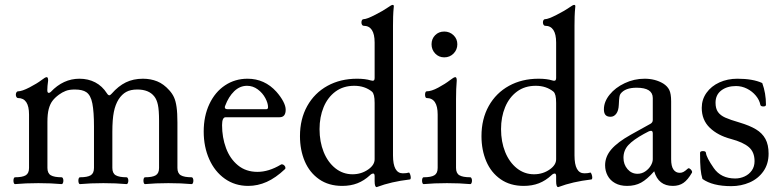

<svg xmlns="http://www.w3.org/2000/svg" viewBox="-20 -745 3175 781"><path d="M766.6 -10.3Q766.6 -4.4 764.6 -0.2Q762.7 3.9 759.8 3.9Q717.3 0 665 0Q612.3 0 569.8 3.9Q566.9 3.9 565.2 -0.2Q563.5 -4.4 563.5 -10.3Q563.5 -16.1 565.2 -20Q566.9 -23.9 569.8 -23.9Q600.1 -23.9 613.5 -32Q627 -40 627 -62V-253.9Q627 -296.9 622.3 -318.6Q617.7 -340.3 607.4 -353Q585.4 -380.9 538.6 -380.9Q511.2 -380.9 493.4 -371.1Q475.6 -361.3 462.4 -340.8Q449.2 -319.8 443.1 -289.6Q437 -259.3 437 -208.5V-62Q437 -40 450.9 -32Q464.8 -23.9 495.1 -23.9Q498 -23.9 500 -19.8Q502 -15.6 502 -10.3Q502 -4.4 500 -0.2Q498 3.9 495.1 3.9Q452.6 0 400.4 0Q347.7 0 305.2 3.9Q302.2 3.9 300.5 -0.2Q298.8 -4.4 298.8 -10.3Q298.8 -16.1 300.5 -20Q302.2 -23.9 305.2 -23.9Q335.4 -23.9 348.9 -32Q362.3 -40 362.3 -62V-230.5Q362.3 -290 355.7 -324Q349.1 -357.9 331.1 -370.1Q315.4 -380.9 284.2 -380.9Q261.7 -380.9 247.3 -375.2Q232.9 -369.6 219.7 -359.9Q203.1 -347.7 193.4 -334.7Q183.6 -321.8 178.2 -301.5Q172.9 -281.2 172.9 -249V-62Q172.9 -40 186.8 -32Q200.7 -23.9 231 -23.9Q233.9 -23.9 235.8 -19.8Q237.8 -15.6 237.8 -10.3Q237.8 -4.4 235.8 -0.2Q233.9 3.9 231 3.9Q188.5 0 136.2 0Q83.5 0 41 3.9Q38.1 3.9 36.4 -0.2Q34.7 -4.4 34.7 -10.3Q34.7 -16.1 36.4 -20Q38.1 -23.9 41 -23.9Q71.3 -23.9 84.7 -32Q98.1 -40 98.1 -62V-278.8Q98.1 -346.2 53.2 -346.2Q49.3 -346.2 46.9 -350.3Q44.4 -354.5 44.4 -359.9Q44.4 -365.2 46.9 -369.4Q49.3 -373.5 53.2 -373.5Q69.3 -373.5 100.3 -389.6Q131.3 -405.8 148.4 -418.9Q164.1 -431.2 169.9 -431.2Q175.8 -431.2 175.8 -417.5Q172.4 -393.1 172.4 -378.4Q172.4 -367.2 178.2 -367.2Q182.6 -367.2 186.5 -371.1Q237.3 -424.8 303.2 -424.8Q338.9 -424.8 367.4 -409.9Q396 -395 415 -365.2Q419.9 -357.4 424.8 -357.4Q428.2 -357.4 434.1 -363.8Q461.4 -395 491.9 -409.9Q522.5 -424.8 561.5 -424.8Q592.8 -424.8 619.4 -414.1Q646 -403.3 668.5 -377.9Q680.7 -364.7 687.7 -349.4Q694.8 -334 698.2 -309.8Q701.7 -285.6 701.7 -246.6V-62Q701.7 -40 715.6 -32Q729.5 -23.9 759.8 -23.9Q762.7 -23.9 764.6 -19.8Q766.6 -15.6 766.6 -10.3Z M808.6 -210Q808.6 -272.9 831.8 -322Q855 -371.1 895.5 -397.9Q936 -424.8 986.8 -424.8Q1056.6 -424.8 1104.5 -371.6Q1122.1 -351.6 1132.1 -332.5Q1142.1 -313.5 1142.1 -298.8Q1142.1 -268.1 1117.2 -268.1H897.9Q883.3 -268.1 883.3 -235.8Q883.3 -186 899.4 -142.6Q915.5 -99.1 948 -72.5Q980.5 -45.9 1027.3 -45.9Q1073.2 -45.9 1122.1 -75.2Q1124.5 -76.7 1126.5 -76.7Q1131.8 -76.7 1136.5 -72Q1141.1 -67.4 1141.1 -62Q1141.1 -59.1 1139.2 -57.1Q1101.6 -21.5 1064.9 -5.1Q1028.3 11.2 989.7 11.2Q936 11.2 894.8 -17.8Q853.5 -46.9 831.1 -97.4Q808.6 -147.9 808.6 -210ZM1063 -300.8Q1070.3 -300.8 1070.3 -309.1Q1070.3 -325.2 1059.3 -345.9Q1048.3 -366.7 1028.6 -381.3Q1008.8 -396 984.9 -396Q955.6 -396 932.6 -373.8Q909.7 -351.6 896 -314.9Q894.5 -311.5 894.5 -308.6Q894.5 -300.8 906.2 -300.8Z M1503.9 -7.8V-27.8Q1503.9 -39.1 1498.5 -39.1Q1491.7 -39.1 1484.9 -32.2Q1461.4 -10.3 1433.8 0.5Q1406.2 11.2 1372.1 11.2Q1316.9 11.2 1278.1 -15.9Q1239.3 -43 1219.7 -88.9Q1200.2 -134.8 1200.2 -191.4Q1200.2 -260.7 1229.7 -313.7Q1259.3 -366.7 1312 -395.8Q1364.7 -424.8 1432.1 -424.8Q1465.8 -424.8 1487.8 -418Q1492.7 -416.5 1496.1 -416.5Q1500 -416.5 1502 -419.2Q1503.9 -421.9 1503.9 -428.2V-571.8Q1503.9 -640.1 1459 -640.1Q1455.1 -640.1 1452.6 -644.3Q1450.2 -648.4 1450.2 -653.8Q1450.2 -659.2 1452.4 -663.1Q1454.6 -667 1459 -667Q1471.7 -667 1506.3 -684.8Q1541 -702.6 1556.6 -713.9Q1572.3 -725.1 1577.1 -725.1Q1582 -725.1 1582 -719.7Q1579.6 -695.8 1579.1 -677.2Q1578.6 -658.7 1578.6 -640.6V-112.8Q1578.6 -40 1618.7 -40Q1633.8 -40 1643.1 -43Q1645.5 -43.5 1648.2 -36.1Q1650.9 -28.8 1650.9 -22.5Q1650.9 -15.6 1647.5 -15.1Q1607.9 -10.3 1575.7 -2.9Q1543.5 4.4 1512.2 16.1Q1503.9 16.1 1503.9 -7.8ZM1478.5 -56.2Q1503.9 -74.2 1503.9 -97.2V-326.2Q1503.9 -345.2 1501.2 -356.2Q1498.5 -367.2 1493.2 -372.1Q1463.9 -396 1420.9 -396Q1376.5 -396 1344.7 -372.6Q1313 -349.1 1296.4 -309.1Q1279.8 -269 1279.8 -219.7Q1279.8 -168.5 1296.6 -126.7Q1313.5 -85 1344.2 -60.5Q1375 -36.1 1414.1 -36.1Q1450.2 -36.1 1478.5 -56.2Z M1735.4 -564.9Q1735.4 -586.9 1750 -601.8Q1764.6 -616.7 1787.1 -616.7Q1809.1 -616.7 1824.7 -601.8Q1840.3 -586.9 1840.3 -564.9Q1840.3 -543 1825 -527.3Q1809.6 -511.7 1787.1 -511.7Q1765.1 -511.7 1750.2 -527.3Q1735.4 -543 1735.4 -564.9ZM1899.9 -10.3Q1899.9 -4.4 1897.9 -0.2Q1896 3.9 1893.1 3.9Q1850.6 0 1798.3 0Q1745.6 0 1703.1 3.9Q1700.2 3.9 1698.5 -0.2Q1696.8 -4.4 1696.8 -10.3Q1696.8 -16.1 1698.5 -20Q1700.2 -23.9 1703.1 -23.9Q1733.4 -23.9 1746.8 -32Q1760.3 -40 1760.3 -62V-278.8Q1760.3 -346.2 1715.3 -346.2Q1712.4 -346.2 1710.7 -350.1Q1709 -354 1709 -359.9Q1709 -365.7 1710.7 -369.6Q1712.4 -373.5 1715.3 -373.5Q1734.9 -373.5 1762.9 -388.7Q1791 -403.8 1810.5 -418.9Q1826.2 -431.2 1832 -431.2Q1837.9 -431.2 1837.9 -417.5Q1835 -384.3 1835 -342.3V-62Q1835 -40 1848.9 -32Q1862.8 -23.9 1893.1 -23.9Q1896 -23.9 1897.9 -19.8Q1899.9 -15.6 1899.9 -10.3Z M2242.2 -7.8V-27.8Q2242.2 -39.1 2236.8 -39.1Q2230 -39.1 2223.1 -32.2Q2199.7 -10.3 2172.1 0.5Q2144.5 11.2 2110.4 11.2Q2055.2 11.2 2016.4 -15.9Q1977.5 -43 1958 -88.9Q1938.5 -134.8 1938.5 -191.4Q1938.5 -260.7 1968 -313.7Q1997.6 -366.7 2050.3 -395.8Q2103 -424.8 2170.4 -424.8Q2204.1 -424.8 2226.1 -418Q2231 -416.5 2234.4 -416.5Q2238.3 -416.5 2240.2 -419.2Q2242.2 -421.9 2242.2 -428.2V-571.8Q2242.2 -640.1 2197.3 -640.1Q2193.4 -640.1 2190.9 -644.3Q2188.5 -648.4 2188.5 -653.8Q2188.5 -659.2 2190.7 -663.1Q2192.9 -667 2197.3 -667Q2210 -667 2244.6 -684.8Q2279.3 -702.6 2294.9 -713.9Q2310.5 -725.1 2315.4 -725.1Q2320.3 -725.1 2320.3 -719.7Q2317.9 -695.8 2317.4 -677.2Q2316.9 -658.7 2316.9 -640.6V-112.8Q2316.9 -40 2356.9 -40Q2372.1 -40 2381.3 -43Q2383.8 -43.5 2386.5 -36.1Q2389.2 -28.8 2389.2 -22.5Q2389.2 -15.6 2385.7 -15.1Q2346.2 -10.3 2314 -2.9Q2281.7 4.4 2250.5 16.1Q2242.2 16.1 2242.2 -7.8ZM2216.8 -56.2Q2242.2 -74.2 2242.2 -97.2V-326.2Q2242.2 -345.2 2239.5 -356.2Q2236.8 -367.2 2231.4 -372.1Q2202.1 -396 2159.2 -396Q2114.7 -396 2083 -372.6Q2051.3 -349.1 2034.7 -309.1Q2018.1 -269 2018.1 -219.7Q2018.1 -168.5 2034.9 -126.7Q2051.8 -85 2082.5 -60.5Q2113.3 -36.1 2152.3 -36.1Q2188.5 -36.1 2216.8 -56.2Z M2794.9 -43Q2777.8 -13.2 2760 -1Q2742.2 11.2 2716.8 11.2Q2658.2 11.2 2641.1 -48.3Q2611.8 -15.1 2587.6 -2Q2563.5 11.2 2530.8 11.2Q2502.4 11.2 2482.2 0Q2461.9 -11.2 2451.7 -30.5Q2441.4 -49.8 2441.4 -72.8Q2441.4 -107.9 2466.8 -137.5Q2492.2 -167 2546.4 -197.3L2625.5 -241.2Q2635.3 -246.6 2635.3 -256.8V-346.2Q2635.3 -388.2 2569.3 -388.2Q2522.9 -388.2 2504.4 -363.8Q2501 -359.9 2499.5 -350.1Q2498 -340.3 2497.1 -318.4Q2496.1 -294.9 2486.8 -282.5Q2477.5 -270 2463.4 -270Q2449.7 -270 2443.1 -277.3Q2436.5 -284.7 2436.5 -300.3Q2436.5 -331.1 2459.7 -359.9Q2482.9 -388.7 2521.2 -406.7Q2559.6 -424.8 2602.1 -424.8Q2645 -424.8 2677.7 -405.3Q2694.8 -394.5 2702.4 -379.2Q2710 -363.8 2710 -332.5V-97.2Q2710 -69.3 2719.2 -55.7Q2728.5 -42 2745.1 -42Q2753.4 -42 2760.5 -45.9Q2767.6 -49.8 2777.8 -59.1Q2780.8 -62 2785.6 -59.1Q2790.5 -56.2 2793.5 -51Q2796.4 -45.9 2794.9 -43ZM2635.3 -202.1Q2635.3 -212.9 2628.4 -212.9Q2624 -212.9 2618.2 -210.2Q2612.3 -207.5 2599.1 -200.2Q2555.7 -176.3 2535.9 -154.8Q2516.1 -133.3 2516.1 -103Q2516.1 -76.2 2532.5 -57.1Q2548.8 -38.1 2573.2 -38.1Q2590.3 -38.1 2604.5 -47.6Q2618.7 -57.1 2627 -71Q2635.3 -85 2635.3 -97.2Z M2837.4 -17.1Q2832 -34.2 2829.8 -57.4Q2827.6 -80.6 2827.6 -123Q2827.6 -130.4 2839.4 -130.4Q2851.1 -130.4 2851.6 -123Q2853.5 -104.5 2883.3 -61.5Q2912.6 -19 2970.7 -19Q2990.7 -19 3008.8 -27.3Q3026.9 -35.6 3038.1 -51.5Q3049.3 -67.4 3049.3 -89.4Q3049.3 -126.5 3026.1 -146.5Q3002.9 -166.5 2953.6 -179.7Q2899.9 -193.8 2867.2 -225.3Q2834.5 -256.8 2834.5 -306.2Q2834.5 -340.3 2853.8 -367.4Q2873 -394.5 2906.2 -409.7Q2939.5 -424.8 2979.5 -424.8Q3042.5 -424.8 3080.6 -407.2Q3095.7 -366.2 3095.7 -318.8Q3095.7 -312 3085 -312Q3074.2 -312 3072.8 -318.8Q3069.3 -337.9 3054.7 -355.7Q3040 -373.5 3018.6 -384.3Q2997.1 -395 2974.1 -395Q2937.5 -395 2914.1 -377.2Q2890.6 -359.4 2890.6 -327.1Q2890.6 -303.2 2900.6 -289.3Q2910.6 -275.4 2930.2 -266.6Q2949.7 -257.8 2988.3 -246.6Q3029.3 -234.4 3054.9 -219Q3080.6 -203.6 3093.5 -179.9Q3106.4 -156.2 3106.4 -120.1Q3106.4 -78.1 3085.2 -48.1Q3064 -18.1 3029.3 -2.9Q2994.6 12.2 2954.6 12.2Q2878.4 12.2 2837.4 -17.1Z"/></svg>

Font: JuniusX
Style: Regular
Weight: 400
Designer: Peter S. Baker
Foundry: Briery Creek Software
Version: Version 1.004